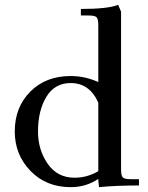

<svg xmlns="http://www.w3.org/2000/svg" viewBox="-20 -766 613 793"><path d="M41 -223Q41 -323 105 -387.5Q169 -452 272 -452Q331 -452 386 -427V-662Q386 -687 379 -694.5Q372 -702 347 -702H314V-729Q426 -729 468 -746L480 -718V-66Q480 -41 487 -33.5Q494 -26 519 -26H554V0Q459 0 389 7L386 -21V-27Q335 7 272 7Q171 7 106 -60Q41 -127 41 -223ZM137 -223Q137 -147 177 -89.5Q217 -32 288 -32Q340 -32 386 -59V-342Q350 -423 272 -423Q206 -423 171.5 -366Q137 -309 137 -223Z"/></svg>

Font: Dihjauti
Style: Bold
Weight: 700
Designer: T. Christopher White
Version: Version 3.0.0